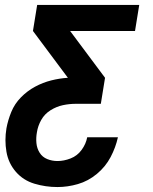

<svg xmlns="http://www.w3.org/2000/svg" viewBox="-20 -550 616 775"><path d="M212 205Q253 205 294.5 193Q336 181 371 152Q406 123 426.5 84Q447 45 456 4H332Q327 31 309.5 55Q292 79 265 89.5Q238 100 212 100Q190 100 170.5 92Q151 84 140 66.5Q129 49 127 27.5Q125 6 129 -16Q133 -42 146.5 -66Q160 -90 184 -105Q208 -120 234 -125.5Q260 -131 286 -131H387L404 -236L263 -425H525L542 -530H130L113 -425L254 -236Q221 -234 187 -225.5Q153 -217 121.5 -200Q90 -183 64.5 -157Q39 -131 25.5 -98Q12 -65 6 -32Q-2 16 6 62.5Q14 109 44 143.5Q74 178 119 191.5Q164 205 212 205Z"/></svg>

Font: Iosevka Sparkle Oblique
Style: Bold
Weight: 700
Italic angle: -9°
Designer: Belleve Invis
Foundry: Belleve Invis
Version: Version 4.5.0; ttfautohint (v1.8.3)